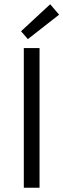

<svg xmlns="http://www.w3.org/2000/svg" viewBox="-20 -883 298 903"><path d="M92 0V-657H166V0ZM111 -699 79 -736 216 -863 258 -814Z"/></svg>

Font: Assistant
Style: Regular
Weight: 400
Designer: Hebrew By Ben Nathan, Latin by Paul Hunt
Version: Version 3.000